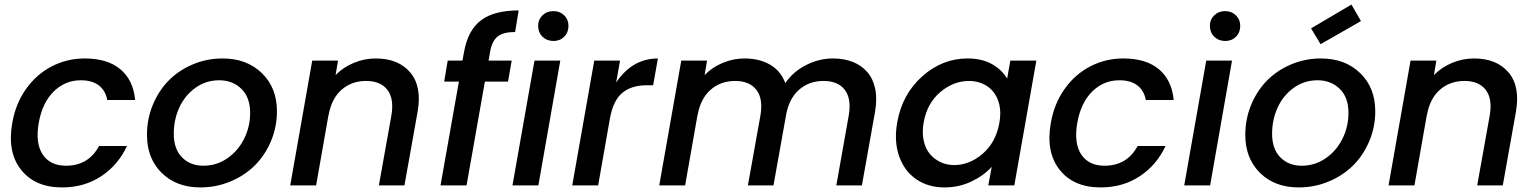

<svg xmlns="http://www.w3.org/2000/svg" viewBox="-20 -818 6771 847"><path d="M34.2 -275.9Q48.8 -360.4 94.7 -425.3Q140.6 -490.2 208 -525.1Q275.4 -560.1 354 -560.1Q454.1 -560.1 511 -512.5Q567.9 -464.8 576.2 -377H453.1Q445.8 -418 416.3 -440.9Q386.7 -463.9 336.9 -463.9Q267.1 -463.9 216.8 -414.3Q166.5 -364.7 150.9 -275.9Q135.3 -186.5 168.2 -136.7Q201.2 -86.9 271 -86.9Q370.1 -86.9 417 -173.8H540Q501.5 -90.3 426.8 -40.8Q352.1 8.8 253.9 8.8Q134.3 8.8 72.8 -69.3Q11.2 -147.5 34.2 -275.9Z M1201.7 -327.1Q1201.7 -257.3 1175.3 -195.1Q1148.9 -132.8 1104 -88.1Q1059.1 -43.5 996.3 -17.3Q933.6 8.8 863.8 8.8Q758.3 8.8 693.4 -55.2Q628.4 -119.1 628.4 -223.1Q628.4 -292.5 653.8 -354.5Q679.2 -416.5 723.1 -461.7Q767.1 -506.8 829.3 -533.4Q891.6 -560.1 962.4 -560.1Q1068.4 -560.1 1135 -495.6Q1201.7 -431.2 1201.7 -327.1ZM746.6 -228Q746.6 -160.6 783 -123.8Q819.3 -86.9 877.4 -86.9Q935.1 -86.9 982.7 -119.6Q1030.3 -152.3 1056.9 -205.8Q1083.5 -259.3 1083.5 -319.8Q1083.5 -388.7 1044.7 -426.3Q1005.9 -463.9 946.8 -463.9Q888.7 -463.9 842.3 -430.7Q795.9 -397.5 771.2 -344Q746.6 -290.5 746.6 -228Z M1651.4 0 1706.5 -308.1Q1719.2 -382.3 1689 -421.6Q1658.7 -460.9 1595.2 -460.9Q1530.8 -460.9 1486.3 -421.6Q1441.9 -382.3 1429.2 -308.1V-311L1374.5 0H1260.3L1357.4 -550.8H1471.2L1460.4 -486.8Q1494.1 -521.5 1541 -540.8Q1587.9 -560.1 1637.2 -560.1Q1737.3 -560.1 1789.6 -498.5Q1841.8 -437 1822.3 -325.2L1764.2 0Z M1923.3 0 2004.4 -458H1939.5L1955.1 -550.8H2020L2027.3 -589.8Q2044.4 -685.1 2102.1 -728.5Q2159.7 -772 2268.1 -772L2252.4 -676.8Q2200.2 -676.8 2175.3 -657Q2150.4 -637.2 2142.1 -589.8L2135.3 -550.8H2237.3L2221.2 -458H2119.1L2038.1 0Z M2240.7 0 2337.9 -550.8H2451.7L2355 0ZM2421.9 -637.2Q2392.6 -637.2 2373.3 -656Q2354 -674.8 2354 -704.1Q2354 -731.9 2373.3 -750.5Q2392.6 -769 2421.9 -769Q2449.7 -769 2468.8 -750.5Q2487.8 -731.9 2487.8 -704.1Q2487.8 -674.8 2469 -656Q2450.2 -637.2 2421.9 -637.2Z M2618.7 0H2504.4L2601.6 -550.8H2715.3L2698.2 -454.1Q2769.5 -560.1 2882.3 -560.1L2861.3 -441.9H2832.5Q2765.6 -441.9 2725.1 -408.2Q2684.6 -374.5 2670.4 -293.9Z M3669.4 0 3724.1 -308.1Q3736.8 -382.3 3706.8 -421.6Q3676.8 -460.9 3613.3 -460.9Q3548.8 -460.9 3504.4 -421.6Q3460 -382.3 3447.3 -308.1L3392.1 0H3279.3L3334.5 -308.1Q3347.2 -382.3 3316.9 -421.6Q3286.6 -460.9 3223.1 -460.9Q3158.7 -460.9 3114.3 -421.6Q3069.8 -382.3 3057.1 -308.1V-311L3002.4 0H2888.2L2985.4 -550.8H3099.1L3088.4 -486.8Q3121.1 -521 3168 -540.5Q3214.8 -560.1 3264.2 -560.1Q3330.6 -560.1 3377.9 -532.2Q3425.3 -504.4 3444.3 -451.2Q3477.5 -501 3535.2 -530.5Q3592.8 -560.1 3654.3 -560.1Q3703.1 -560.1 3741.7 -544.9Q3780.3 -529.8 3805.9 -500.2Q3831.5 -470.7 3840.8 -426.8Q3850.1 -382.8 3840.3 -325.2L3782.2 0Z M3938 -277.8Q3960 -402.8 4048.6 -481.4Q4137.2 -560.1 4248 -560.1Q4312.5 -560.1 4356.7 -534.7Q4400.9 -509.3 4422.9 -471.2L4437 -550.8H4551.8L4454.6 0H4339.8L4355 -82Q4319.3 -43 4264.9 -17.1Q4210.4 8.8 4146 8.8Q4074.7 8.8 4022.2 -27.1Q3969.7 -63 3946.5 -128.9Q3923.3 -194.8 3938 -277.8ZM4388.7 -275.9Q4396.5 -320.3 4388.9 -354.7Q4381.3 -389.2 4362.1 -412.8Q4342.8 -436.5 4315.2 -448.7Q4287.6 -460.9 4254.9 -460.9Q4186.5 -460.9 4128.2 -411.9Q4069.8 -362.8 4054.7 -277.8Q4046.9 -234.4 4054.7 -198.2Q4062.5 -162.1 4082 -138.9Q4101.6 -115.7 4129.2 -102.8Q4156.7 -89.8 4189 -89.8Q4257.3 -89.8 4315.4 -140.1Q4373.5 -190.4 4388.7 -275.9Z M4615.7 -275.9Q4630.4 -360.4 4676.3 -425.3Q4722.2 -490.2 4789.6 -525.1Q4856.9 -560.1 4935.5 -560.1Q5035.6 -560.1 5092.5 -512.5Q5149.4 -464.8 5157.7 -377H5034.7Q5027.3 -418 4997.8 -440.9Q4968.3 -463.9 4918.5 -463.9Q4848.6 -463.9 4798.3 -414.3Q4748 -364.7 4732.4 -275.9Q4716.8 -186.5 4749.8 -136.7Q4782.7 -86.9 4852.5 -86.9Q4951.7 -86.9 4998.5 -173.8H5121.6Q5083 -90.3 5008.3 -40.8Q4933.6 8.8 4835.4 8.8Q4715.8 8.8 4654.3 -69.3Q4592.8 -147.5 4615.7 -275.9Z M5204.1 0 5301.3 -550.8H5415L5318.4 0ZM5385.3 -637.2Q5356 -637.2 5336.7 -656Q5317.4 -674.8 5317.4 -704.1Q5317.4 -731.9 5336.7 -750.5Q5356 -769 5385.3 -769Q5413.1 -769 5432.1 -750.5Q5451.2 -731.9 5451.2 -704.1Q5451.2 -674.8 5432.4 -656Q5413.6 -637.2 5385.3 -637.2Z M6046.9 -327.1Q6046.9 -257.3 6020.5 -195.1Q5994.1 -132.8 5949.2 -88.1Q5904.3 -43.5 5841.6 -17.3Q5778.8 8.8 5709 8.8Q5603.5 8.8 5538.6 -55.2Q5473.6 -119.1 5473.6 -223.1Q5473.6 -292.5 5499 -354.5Q5524.4 -416.5 5568.4 -461.7Q5612.3 -506.8 5674.6 -533.4Q5736.8 -560.1 5807.6 -560.1Q5913.6 -560.1 5980.2 -495.6Q6046.9 -431.2 6046.9 -327.1ZM5591.8 -228Q5591.8 -160.6 5628.2 -123.8Q5664.6 -86.9 5722.7 -86.9Q5780.3 -86.9 5827.9 -119.6Q5875.5 -152.3 5902.1 -205.8Q5928.7 -259.3 5928.7 -319.8Q5928.7 -388.7 5889.9 -426.3Q5851.1 -463.9 5792 -463.9Q5733.9 -463.9 5687.5 -430.7Q5641.1 -397.5 5616.5 -344Q5591.8 -290.5 5591.8 -228ZM5941.9 -797.9 5983.9 -725.1 5805.7 -623 5763.7 -692.9Z M6496.6 0 6551.8 -308.1Q6564.5 -382.3 6534.2 -421.6Q6503.9 -460.9 6440.4 -460.9Q6376 -460.9 6331.5 -421.6Q6287.1 -382.3 6274.4 -308.1V-311L6219.7 0H6105.5L6202.6 -550.8H6316.4L6305.7 -486.8Q6339.4 -521.5 6386.2 -540.8Q6433.1 -560.1 6482.4 -560.1Q6582.5 -560.1 6634.8 -498.5Q6687 -437 6667.5 -325.2L6609.4 0Z"/></svg>

Font: SVN-Poppins Medium
Style: Italic
Weight: 500
Italic angle: -10°
Designer: Ninad Kale (Devanagari), Jonny Pinhorn (Latin)
Foundry: Indian Type Foundry
Version: Version 3.002 2017